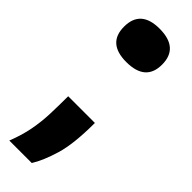

<svg xmlns="http://www.w3.org/2000/svg" viewBox="-225 -528 671 671"><g transform="rotate(45 110.5 -192.0)"><path d="M6 132Q24 86 31.5 46Q39 6 40.5 -34.5Q42 -75 42 -123H174Q174 -20 156.5 38.5Q139 97 117 132ZM101 -351Q8 -351 8 -433Q8 -516 101 -516Q196 -516 196 -433Q196 -351 101 -351Z"/></g></svg>

Font: Bricolage Grotesque 10pt Bricolage Grotesque 10pt Regular
Style: Bold
Weight: 700
Designer: Mathieu Triay
Foundry: Atelier Triay
Version: Version 1.000; ttfautohint (v1.8.4.7-5d5b);gftools[0.9.32]